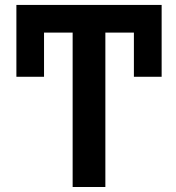

<svg xmlns="http://www.w3.org/2000/svg" viewBox="-20 -747 705 767"><path d="M625.7 -440.3H514.9V-616.8H400.9V0H270.2V-616.8H155.9V-440.3H45.5V-727.3H625.7Z"/></svg>

Font: Interop SemBd
Style: Regular
Weight: 600
Designer: Rasmus Andersson, Google, Jang Haemin
Foundry: jhaemin
Version: Version 1.008